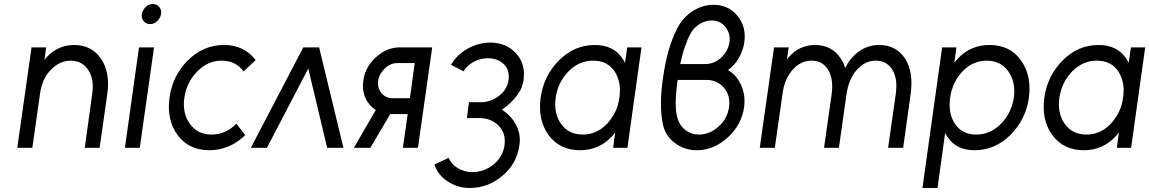

<svg xmlns="http://www.w3.org/2000/svg" viewBox="-20 -736 5722 956"><path d="M476 0 514 -266Q522 -321 514 -365.5Q506 -410 483 -444Q436 -512 349 -512Q269 -512 212 -451Q209 -448 206.5 -444.5Q204 -441 201 -437L210 -500H137L66 0H141L179 -267Q189 -345 233 -388Q277 -434 332 -434Q388 -434 419 -388Q450 -342 439 -267L402 0Z M782 -666Q785 -686 773 -701Q761 -716 741 -716Q721 -716 705 -701Q690 -686 686 -666Q683 -647 695 -631Q707 -616 727 -616Q748 -616 763 -631Q778 -646 782 -666ZM602 0H676L747 -500H672Z M1096 -512Q993 -512 916 -436Q839 -360 824 -250Q809 -139 864 -64Q920 12 1022 12Q1123 12 1201 -63L1157 -120Q1104 -66 1033 -66Q963 -66 925 -120Q887 -173 898 -250Q909 -326 962 -380Q1014 -434 1084 -434Q1154 -434 1193 -380L1253 -437Q1196 -512 1096 -512Z M1229 0 1490 -500H1569L1690 0H1609L1515 -395L1309 0Z M1851 -188 1742 0H1824L1923 -168Q1925 -168 1927 -168Q1929 -168 1930 -168H2010L1986 0H2061L2132 -500H1970Q1905 -500 1852 -451Q1798 -403 1789 -334Q1779 -266 1819 -217Q1826 -208 1834.5 -201Q1843 -194 1851 -188ZM2045 -422 2021 -247H1934Q1900 -247 1879 -273Q1858 -299 1863 -334Q1868 -368 1896 -395Q1924 -422 1959 -422Z M2420 -524Q2364 -524 2307 -493Q2252 -461 2226 -413L2288 -381Q2305 -409 2338 -428Q2354 -437 2372.5 -441.5Q2391 -446 2409 -446Q2458 -446 2489 -416Q2519 -387 2512 -337Q2505 -289 2465 -259Q2426 -229 2379 -227H2315L2305 -148H2368Q2425 -148 2463 -110Q2500 -72 2492 -13Q2484 46 2436 84Q2390 121 2331 121Q2311 121 2292.5 115.5Q2274 110 2259 101Q2243 91 2232 78.5Q2221 66 2214 50L2143 83Q2152 110 2168.5 131Q2185 152 2209 167Q2258 200 2319 200Q2410 200 2482 139Q2554 78 2566 -12Q2575 -66 2549 -115Q2537 -138 2519.5 -156.5Q2502 -175 2479 -190Q2530 -225 2557 -265Q2570 -282 2577 -300.5Q2584 -319 2587 -338Q2598 -418 2549 -471Q2500 -524 2420 -524Z M3103 -500 3092 -423Q3089 -428 3086 -434Q3083 -440 3080 -444Q3035 -512 2942 -512Q2840 -512 2764 -436Q2687 -359 2672 -250Q2657 -139 2711 -64Q2767 12 2868 12Q2962 12 3026 -56Q3030 -60 3034.5 -65.5Q3039 -71 3043 -76L3033 0H3104L3174 -500ZM2933 -434Q3004 -434 3040 -381Q3057 -355 3063.5 -322Q3070 -289 3064 -250Q3059 -211 3043 -178.5Q3027 -146 3002 -119Q2951 -66 2882 -66Q2811 -66 2773 -120Q2736 -173 2747 -250Q2758 -326 2810 -380Q2863 -434 2933 -434Z M3533 -712Q3476 -712 3427 -679Q3376 -645 3350 -591Q3303 -497 3283 -360Q3272 -290 3271 -231.5Q3270 -173 3279 -125Q3290 -62 3338 -26Q3386 12 3449 12Q3534 12 3603 -51Q3672 -114 3685 -202Q3693 -262 3670 -313Q3659 -337 3643 -355.5Q3627 -374 3605 -387Q3621 -399 3634.5 -413.5Q3648 -428 3658 -446Q3680 -484 3686 -525Q3697 -603 3652 -657Q3607 -712 3533 -712ZM3523 -634Q3566 -634 3592 -602Q3618 -569 3612 -525Q3604 -479 3570 -448Q3535 -417 3491 -417H3367Q3377 -465 3390.5 -504Q3404 -543 3419 -570Q3426 -584 3437.5 -595.5Q3449 -607 3463 -616Q3492 -634 3523 -634ZM3354 -338H3497Q3552 -338 3585 -299Q3618 -259 3610 -203Q3602 -145 3558 -106Q3514 -66 3460 -66Q3423 -66 3393 -88Q3379 -99 3369 -113.5Q3359 -128 3354 -145Q3344 -177 3344.5 -225.5Q3345 -274 3354 -338Z M4477 0 4514 -266Q4522 -322 4515 -366.5Q4508 -411 4486 -445Q4441 -512 4358 -512Q4276 -512 4219 -445Q4210 -435 4202.5 -423Q4195 -411 4188 -397Q4185 -410 4179 -422.5Q4173 -435 4166 -445Q4122 -512 4038 -512Q3960 -512 3906 -450Q3904 -448 3902 -445.5Q3900 -443 3898 -441L3907 -500H3834L3763 0H3838L3876 -267Q3886 -344 3927 -389Q3967 -434 4021 -434Q4075 -434 4103 -389Q4131 -345 4121 -267L4083 0H4157L4195 -267Q4206 -344 4247 -389Q4287 -434 4341 -434Q4395 -434 4423 -389Q4451 -345 4440 -267L4402 0Z M4742 -500 4732 -424Q4736 -429 4741 -434.5Q4746 -440 4750 -445Q4813 -512 4907 -512Q5009 -512 5063 -436Q5118 -360 5103 -250Q5088 -141 5011 -64Q4934 12 4833 12Q4741 12 4698 -54Q4695 -58 4692 -63.5Q4689 -69 4686 -74L4648 200H4573L4671 -500ZM4841 -66Q4912 -66 4964 -120Q5017 -174 5028 -250Q5039 -326 5001 -380Q4963 -434 4893 -434Q4824 -434 4773 -381Q4722 -328 4711 -250Q4700 -172 4735 -119Q4771 -66 4841 -66Z M5611 -500 5600 -423Q5597 -428 5594 -434Q5591 -440 5588 -444Q5543 -512 5450 -512Q5348 -512 5272 -436Q5195 -359 5180 -250Q5165 -139 5219 -64Q5275 12 5376 12Q5470 12 5534 -56Q5538 -60 5542.5 -65.5Q5547 -71 5551 -76L5541 0H5612L5682 -500ZM5441 -434Q5512 -434 5548 -381Q5565 -355 5571.5 -322Q5578 -289 5572 -250Q5567 -211 5551 -178.5Q5535 -146 5510 -119Q5459 -66 5390 -66Q5319 -66 5281 -120Q5244 -173 5255 -250Q5266 -326 5318 -380Q5371 -434 5441 -434Z"/></svg>

Font: Unageo
Style: Regular-Italic
Weight: 400
Designer: Richard Sepsi
Foundry: Richard Sepsi
Version: Version 2.000